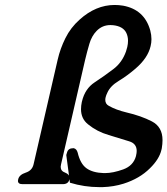

<svg xmlns="http://www.w3.org/2000/svg" viewBox="-20 -746 687 788"><path d="M263.2 -25.4 252 -109.9 255.4 -121.1Q260.3 -137.7 280.3 -137.7H282.7Q294.4 -135.3 298.8 -119.6Q309.6 -73.7 335 -55.4Q360.4 -37.1 405.3 -35.6H411.1Q443.4 -35.6 485.8 -50.8Q527.3 -65.9 538.1 -105.5L538.6 -108.4Q541 -118.2 541 -126.5Q541 -156.7 510.3 -166Q461.9 -180.7 425.8 -191.9Q378.4 -205.6 341.3 -235.8Q312.5 -258.8 312.5 -297.9Q312.5 -312 315.9 -328.1L316.4 -329.6Q328.6 -381.8 368.4 -408Q408.2 -434.1 445.3 -462.4Q481 -489.3 497.1 -534.7Q500 -543.9 502.4 -553.2Q505.4 -566.4 505.4 -578.6Q505.4 -596.2 498.5 -610.8Q485.4 -638.2 443.8 -642.6Q438.5 -643.1 433.1 -643.1Q399.9 -643.1 376.5 -619.1Q356.4 -598.6 346.9 -566.4Q337.4 -534.2 329.6 -501.5L230.5 -71.3Q229.5 -65.9 229 -61.5Q229 -43.9 247.1 -37.6Q258.8 -32.7 263.2 -25.4ZM265.1 -10.7V-10.3Q260.7 9.8 237.8 9.8H72.3Q53.7 9.8 53.7 -3.9Q53.7 -6.8 54.7 -10.3Q59.1 -28.8 85.4 -37.4Q111.8 -45.9 117.7 -71.3L216.8 -501.5Q227.1 -546.4 248.5 -589.6Q270 -632.8 306.2 -665Q373 -725.6 450.7 -725.6Q467.8 -725.6 485.4 -722.7Q572.8 -706.5 596.7 -621.1Q601.6 -602.5 601.6 -585Q601.6 -570.8 598.1 -556.6Q586.9 -507.8 535.6 -463.9Q501.5 -434.6 467 -413.8Q432.6 -393.1 420.4 -365.2Q415.5 -355 413.6 -347.2Q412.1 -341.3 412.1 -335.9Q412.1 -319.3 426.8 -311.5Q456.1 -294.9 498.5 -284.7Q559.6 -270.5 603.3 -247.8Q647 -225.1 647 -170.9Q647 -155.3 644 -137.2L642.6 -131.3Q633.8 -92.8 595.2 -55.2Q553.2 -13.2 487.3 7.8Q446.8 20.5 401.4 22H387.7Q326.2 22 267.1 3.9Z"/></svg>

Font: Caudex
Style: Bold
Weight: 700
Italic angle: -13°
Version: Version 1.04